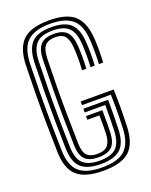

<svg xmlns="http://www.w3.org/2000/svg" viewBox="-151 -889 772 980"><g transform="rotate(-20 235.0 -399.5)"><path d="M238.8 8.4Q142.1 8.4 97.3 -30.4Q52.4 -69.1 49.8 -161Q47.7 -242.4 46.9 -319.5Q46.1 -396.6 46.9 -473.9Q47.7 -551.3 49.9 -633Q52.8 -725.4 95.8 -766.9Q138.7 -808.4 238.5 -808.4Q335.4 -808.4 377.8 -768.3Q420.2 -728.3 425.4 -639Q427.3 -603.9 427.3 -575.1Q427.3 -546.3 425.2 -511.3H402.3Q404 -539.7 404.1 -570.9Q404.2 -602.1 402.3 -638.2Q398 -722.1 358.4 -756.1Q318.8 -790.1 238.5 -790.1Q154 -790.1 114.6 -754.2Q75.2 -718.4 72.7 -632.7Q70.5 -550.9 69.7 -473.3Q69 -395.7 69.9 -318.8Q70.7 -242 72.7 -161.7Q74.9 -79.8 114 -44.8Q153 -9.9 238.8 -9.9Q324.8 -9.9 363.2 -45.3Q401.7 -80.7 405 -161.7Q406.2 -192.3 406.7 -220.8Q407.3 -249.4 407.3 -279.4Q407.2 -309.4 406.3 -344H249.5V-363.9H428.6Q430.4 -308.2 430.3 -262.2Q430.1 -216.3 427.9 -161Q424.1 -70.4 380.4 -31Q336.6 8.4 238.8 8.4ZM238.8 -28.2Q166.7 -28.2 132.3 -58.6Q97.8 -88.9 95.6 -162.8Q93.5 -237.4 92.7 -314Q91.9 -390.6 92.6 -470.1Q93.4 -549.5 95.8 -632.2Q98.4 -704.9 130.6 -738.4Q162.8 -771.8 238.5 -771.8Q310.1 -771.8 342.8 -740.6Q375.5 -709.5 379.6 -636.8Q381.5 -601.4 381.5 -573.5Q381.5 -545.6 379.4 -511.3H356.5Q358.4 -543.2 358.5 -571.4Q358.6 -599.7 356.7 -635.1Q353 -699.3 325.5 -726.3Q297.9 -753.4 238.5 -753.4Q175.1 -753.4 147.9 -724.1Q120.7 -694.9 118.7 -631.5Q116.4 -552.6 115.6 -476.1Q114.8 -399.6 115.5 -322.3Q116.3 -244.9 118.5 -163Q120.6 -98.5 149.8 -72.6Q178.9 -46.6 238.8 -46.6Q300.8 -46.6 328.7 -73.9Q356.6 -101.1 359.2 -163.7Q360.3 -194.9 360.9 -228.1Q361.5 -261.3 361.2 -304.3H249.5V-324.2H384.1Q384.3 -285.1 383.9 -241.9Q383.5 -198.8 382.1 -163Q379.1 -89.1 344.8 -58.7Q310.5 -28.2 238.8 -28.2ZM238.8 -64.9Q188.5 -64.9 165.7 -87.9Q143 -110.8 141.4 -163.7Q139.2 -249.4 138.4 -324.9Q137.7 -400.4 138.5 -474.6Q139.4 -548.8 141.4 -630.2Q143 -685 164.9 -710Q186.9 -735.1 238.5 -735.1Q286.7 -735.1 308.7 -711.5Q330.6 -687.8 333.8 -633.5Q335.7 -600.1 335.7 -572.3Q335.7 -544.4 333.6 -511.3H310.7Q312.4 -538.2 312.7 -557.1Q313 -576 312.4 -593.4Q311.9 -610.8 310.7 -632.7Q308.2 -675.3 292.5 -696Q276.9 -716.8 238.5 -716.8Q202.3 -716.8 184 -697.5Q165.8 -678.2 164.3 -628.4Q162.1 -550.3 161.3 -474.1Q160.6 -397.9 161.5 -321.1Q162.4 -244.2 164.3 -164.1Q165.3 -121 182.7 -102.1Q200.1 -83.2 238.8 -83.2Q279.7 -83.2 296.3 -103.7Q313 -124.2 314.7 -166.1Q315.6 -187.9 315.5 -214.2Q315.3 -240.5 314.7 -264.5H249.5V-284.4H338.3Q338.8 -237.5 338.5 -210Q338.2 -182.5 337.6 -165.1Q335.6 -111.5 312.5 -88.2Q289.3 -64.9 238.8 -64.9Z"/></g></svg>

Font: Big Shoulders Inline Text Thin
Style: Regular
Weight: 100
Designer: Patric King
Foundry: XO Type Co
Version: Version 2.002